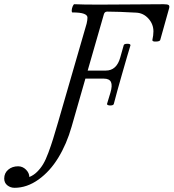

<svg xmlns="http://www.w3.org/2000/svg" viewBox="-207 -686 824 911"><path d="M-138.2 205.1Q-157.2 205.1 -172.1 193.4Q-187 181.6 -187 161.1Q-187 135.3 -168 119.1Q-148.9 103 -121.1 103Q-99.6 103 -83.7 118.9Q-67.9 134.8 -67.9 153.8Q-47.9 146 -31.2 129.6Q-14.6 113.3 -2.4 93Q9.8 72.8 22.5 38.6Q35.2 4.4 44.9 -26.9Q54.7 -58.1 69.3 -108.4Q70.8 -114.3 71.8 -117.2L204.1 -574.2Q208 -590.8 208 -602.5Q208 -614.3 191.2 -620.6Q174.3 -627 136.2 -627Q132.8 -628.4 133.3 -637.2Q133.8 -646 137.9 -656Q142.1 -666 146 -666Q184.1 -664.1 263.2 -664.1Q314.9 -664.1 416.5 -665Q518.1 -666 568.8 -666Q587.9 -666 593.3 -661.9Q598.6 -657.7 595.2 -646L553.2 -496.1Q550.8 -489.3 532.7 -488.8Q514.6 -488.3 516.1 -496.1Q516.1 -496.6 516.1 -497.1Q521 -519 521 -537.1Q521 -571.8 497.1 -598.1Q473.1 -624.5 439 -626Q353 -630.9 301.8 -630.9Q289.6 -630.9 286.1 -619.1L209 -351.1H294.9Q346.7 -351.1 363.8 -414.1L379.9 -471.2Q381.3 -478 396.7 -478.3Q412.1 -478.5 412.1 -471.2Q400.9 -435.5 371.1 -331.1Q347.7 -250 333 -192.9Q331.5 -185.5 314.9 -185.5Q300.3 -186.5 300.8 -192.9L316.9 -246.1Q327.1 -280.3 319.6 -296.6Q312 -313 285.2 -313H198.2L132.8 -85Q109.4 -2.9 69.8 62Q30.3 127 -24.4 166Q-79.1 205.1 -138.2 205.1Z"/></svg>

Font: Junicode SmCond
Style: Italic
Weight: 400
Width: 4
Italic angle: -11°
Designer: Peter S. Baker
Version: Version 2.206